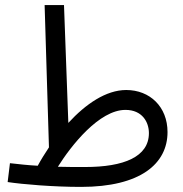

<svg xmlns="http://www.w3.org/2000/svg" viewBox="-20 -720 717 753"><path d="M298 13C531 13 637 -78 637 -202C637 -301 568 -367 475 -367C396 -367 316 -312 248 -238L231 -700H155L172 -142C156 -118 141 -94 128 -70C89 -72 55 -76 19 -80L10 -6C70 3 189 13 298 13ZM472 -289C538 -289 564 -241 564 -198C564 -105 466 -65 314 -65C273 -65 238 -65 207 -66C259 -149 369 -289 472 -289Z"/></svg>

Font: Noto Sans Arabic UI Cn
Style: Regular
Weight: 400
Width: 3
Designer: Monotype Design Team, Nadine Chahine and Nizar Qandah
Foundry: Monotype Imaging Inc.
Version: Version 2.010